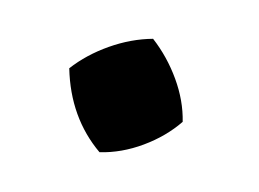

<svg xmlns="http://www.w3.org/2000/svg" viewBox="-34 -393 321 238"><g transform="rotate(10 126.0 -274.0)"><path d="M102 -199Q59 -235 47 -295Q65 -315 90.5 -329.5Q116 -344 143 -349Q164 -330 178.5 -305Q193 -280 197 -254Q180 -233 154.5 -218Q129 -203 102 -199Z"/></g></svg>

Font: Piazzolla SemiBold
Style: Regular
Weight: 600
Designer: Juan Pablo del Peral
Foundry: Huerta Tipografica
Version: Version 1.330